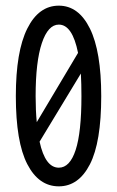

<svg xmlns="http://www.w3.org/2000/svg" viewBox="-20 -648 415 679"><path d="M188 11Q117 11 76.5 -67.5Q36 -146 36 -308Q36 -466 76.5 -547Q117 -628 188 -628Q258 -628 298 -547Q338 -466 338 -308Q338 -145 298 -67Q258 11 188 11ZM106 -308Q106 -257 110 -216L256 -461Q236 -561 188 -561Q150 -561 128 -495.5Q106 -430 106 -308ZM188 -55Q227 -55 247.5 -117.5Q268 -180 268 -308Q268 -351 266 -388L120 -147Q140 -55 188 -55Z"/></svg>

Font: Inconsolata Condensed Medium
Style: Regular
Weight: 500
Width: 3
Monospace: yes
Designer: Raph Levien, Cyreal, Brenton Simpson
Foundry: Raph Levien, Cyreal, Google
Version: Version 3.100; ttfautohint (v1.8.4.7-5d5b)